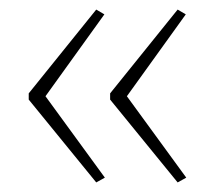

<svg xmlns="http://www.w3.org/2000/svg" viewBox="-20 -723 448 401"><path d="M40 -528V-515L181 -342L199 -352L75 -522L198 -693L181 -703ZM210 -528V-515L351 -342L369 -352L245 -522L368 -693L351 -703Z"/></svg>

Font: Noto Sans Khmer UI ExtraCondensed Thin
Style: Regular
Weight: 100
Width: 2
Designer: Danh Hong and the Monotype Design Team
Foundry: Monotype Imaging Inc.
Version: Version 2.002